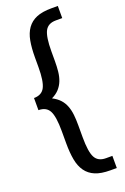

<svg xmlns="http://www.w3.org/2000/svg" viewBox="-176 -773 677 1041"><g transform="rotate(-20 163.0 -252.5)"><path d="M269 215Q216 215 182.5 201Q149 187 129 159Q109 131 101.5 90Q94 49 94 -5V-75Q94 -159 76.5 -192Q59 -225 14 -225V-295Q59 -295 76.5 -329Q94 -363 94 -445V-500Q94 -554 101.5 -595Q109 -636 129 -664Q149 -692 182.5 -706Q216 -720 269 -720H306V-650H269Q224 -650 206.5 -617Q189 -584 189 -500V-445Q189 -412 186 -384Q183 -356 174 -333Q165 -310 148.5 -291.5Q132 -273 105 -260Q132 -246 148.5 -228Q165 -210 174 -186.5Q183 -163 186 -135.5Q189 -108 189 -75V-5Q189 79 206.5 112Q224 145 269 145H306V215Z"/></g></svg>

Font: HermeneusOne
Style: Regular
Weight: 400
Designer: Rodrigo Fuenzalida, Pablo Impallari
Foundry: Pablo Impallari, Rodrigo Fuenzalida
Version: Version 1.000; ttfautohint (v0.8) -G 200 -r 50